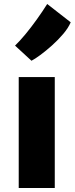

<svg xmlns="http://www.w3.org/2000/svg" viewBox="-20 -944 375 964"><path d="M74 0V-557H255V0ZM138 -639 55.5 -715Q79 -737.5 107.8 -772.2Q136.5 -807 165 -846.8Q193.5 -886.5 217 -924L335 -832Q323.5 -804.5 297.8 -774Q272 -743.5 241 -715.8Q210 -688 182 -667.5Q154 -647 138 -639Z"/></svg>

Font: Merriweather Sans ExtraBold
Style: Regular
Weight: 800
Designer: Eben Sorkin
Foundry: Eben Sorkin
Version: Version 2.001; ttfautohint (v1.8.3)